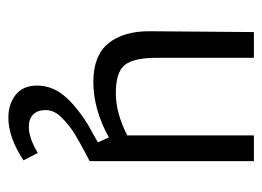

<svg xmlns="http://www.w3.org/2000/svg" viewBox="-106 -318 641 470"><g transform="rotate(90 215.0 -83.5)"><path d="M300 60Q275 78 262.5 93Q250 108 250 126Q250 146 261 156.5Q272 167 291 167Q318 167 355 145L373 180Q317 217 269 217Q235 217 212.5 199Q190 181 190 147Q190 111 214 81.5Q238 52 286 22L329 -2L317 -29Q248 9 181 9Q116 9 86 -28.5Q56 -66 57 -132L59 -384H122V-146Q122 -90 139.5 -68Q157 -46 209 -46Q257 -46 312 -74V-384H375V18Q323 45 300 60Z"/></g></svg>

Font: Cambay Devanagari
Style: Regular
Weight: 400
Designer: Pooja Saxena
Foundry: Pooja Saxena
Version: Version 1.180;PS 001.180;hotconv 1.0.70;makeotf.lib2.5.58329